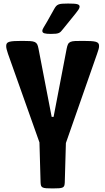

<svg xmlns="http://www.w3.org/2000/svg" viewBox="-20 -1054 589 1074"><path d="M200.7 -257.3 24.9 -752.4Q20.5 -765.6 17.6 -776.4Q14.6 -787.1 14.6 -796.9Q14.6 -806.2 18.6 -811.8Q22.5 -817.4 32.7 -820.3Q43 -823.2 60.5 -824.2Q78.1 -825.2 105 -825.2Q131.8 -825.2 148.2 -824.2Q164.6 -823.2 174.1 -819.1Q183.6 -814.9 188 -806.4Q192.4 -797.9 195.3 -782.2L269 -400.4H279.8L353 -782.2Q356 -797.9 360.4 -806.6Q364.7 -815.4 374 -819.6Q383.3 -823.7 399.7 -824.5Q416 -825.2 443.4 -825.2Q470.2 -825.2 487.8 -824.2Q505.4 -823.2 515.6 -820.3Q525.9 -817.4 530 -811.8Q534.2 -806.2 534.2 -796.9Q534.2 -787.1 530.8 -776.6Q527.3 -766.1 522.9 -752.4L348.6 -253.9L342.3 -33.2Q341.8 -22 339.6 -15.4Q337.4 -8.8 330.6 -5.4Q323.7 -2 310.3 -1Q296.9 0 274.4 0Q252 0 238.8 -1Q225.6 -2 218.8 -5.4Q211.9 -8.8 209.7 -15.4Q207.5 -22 207 -33.2ZM264.6 -864.3Q239.7 -864.3 228.3 -867.7Q216.8 -871.1 216.8 -880.9Q216.8 -889.2 224.9 -901.9Q232.9 -914.6 243.2 -932.6L283.2 -1003.9Q288.6 -1013.7 293.7 -1019.5Q298.8 -1025.4 306.9 -1028.8Q314.9 -1032.2 327.6 -1033.2Q340.3 -1034.2 360.8 -1034.2Q379.4 -1034.2 391.8 -1033.4Q404.3 -1032.7 411.6 -1030.8Q418.9 -1028.8 422.1 -1025.4Q425.3 -1022 425.3 -1017.1Q425.3 -1009.3 418.9 -1000Q412.6 -990.7 403.3 -979L333 -892.1Q326.2 -883.3 321 -877.9Q315.9 -872.6 309.3 -869.6Q302.7 -866.7 292.5 -865.5Q282.2 -864.3 264.6 -864.3Z"/></svg>

Font: Denk One
Style: Regular
Weight: 400
Designer: Irina Smirnova
Foundry: Irina Smirnova
Version: Version 1.002